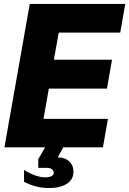

<svg xmlns="http://www.w3.org/2000/svg" viewBox="-20 -745 654 971"><path d="M130.5 -725H613.5L588 -580H277L252.5 -443H546.5L521 -297H227L200 -144H526L500.5 0H300L272 51Q298 51 316 61Q334 71 342.8 87.2Q351.5 103.5 351.5 122.5Q351.5 164 317.2 185Q283 206 227.5 206Q162 206 101.5 174.5V114.5Q133 134 160.2 143Q187.5 152 208 152Q228 152 240 145.8Q252 139.5 252 129Q252 119.5 243.8 111.8Q235.5 104 216.5 104H173.5V60L208.5 0H2.5Z"/></svg>

Font: JuliaMono Black
Style: Italic
Weight: 900
Italic angle: -9°
Monospace: yes
Designer: cormullion
Foundry: corm
Version: Version 0.057; ttfautohint (v1.8.4)